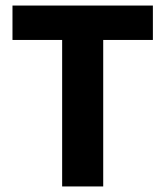

<svg xmlns="http://www.w3.org/2000/svg" viewBox="-20 -672 596 692"><path d="M204 0V-528H25V-652H531V-528H352V0Z"/></svg>

Font: hySource Sans Pro
Style: Bold
Weight: 700
Designer: Paul D. Hunt
Foundry: Adobe Systems Incorporated
Version: Version 2.021;PS 2.000;hotconv 1.0.86;makeotf.lib2.5.63406